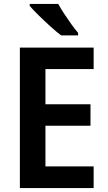

<svg xmlns="http://www.w3.org/2000/svg" viewBox="-20 -956 547 976"><path d="M456 0H81V-714H456V-605H211V-426H440V-317H211V-110H456ZM276 -936Q288 -914 306 -886.5Q324 -859 343 -832.5Q362 -806 377 -789V-776H291Q268 -793 236.5 -821.5Q205 -850 176 -878.5Q147 -907 131 -926V-936Z"/></svg>

Font: Noto Sans Bengali SemiCondensed SemiBold
Style: Regular
Weight: 600
Width: 4
Designer: Joana Ranito - Universal Thirst; Jelle Bosma - Monotype Design Team
Foundry: Universal Thirst ehf.
Version: Version 3.000; ttfautohint (v1.8.4.7-5d5b)